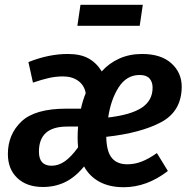

<svg xmlns="http://www.w3.org/2000/svg" viewBox="-20 -769 793 804"><path d="M406 -470Q436 -504 479 -523.5Q522 -543 575 -543Q654 -543 697.5 -504Q741 -465 741 -405Q740 -303 655 -257.5Q570 -212 425 -196Q426 -135 448 -108Q470 -81 513 -81Q544 -81 573.5 -92.5Q603 -104 637 -128L683 -53Q595 15 498 15Q439 15 397 -7.5Q355 -30 332 -72Q294 -26 252 -6Q210 14 160 14Q92 14 52.5 -23.5Q13 -61 13 -124Q13 -206 69.5 -260Q126 -314 258 -314H319Q326 -347 339 -379Q333 -412 307.5 -430.5Q282 -449 244 -449Q214 -449 185 -442.5Q156 -436 118 -423L99 -509Q184 -543 264 -543Q317 -543 350.5 -524.5Q384 -506 406 -470ZM433 -277Q528 -288 573.5 -318Q619 -348 619 -402Q619 -426 606 -440.5Q593 -455 565 -455Q510 -455 477 -403.5Q444 -352 433 -277ZM261 -239Q143 -239 143 -134Q143 -75 196 -75Q225 -75 251.5 -93.5Q278 -112 307 -152Q305 -174 305 -192Q305 -215 307 -239ZM304 -661 317 -749H578L565 -661Z"/></svg>

Font: Fira Sans Condensed Medium
Style: Italic
Weight: 500
Width: 3
Italic angle: -8°
Designer: bBox Type GmbH & Carrois Corporate GbR & Edenspiekermann AG
Foundry: bBox Type GmbH & Carrois Corporate GbR & Edenspiekermann AG
Version: Version 4.301